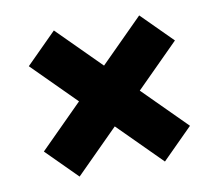

<svg xmlns="http://www.w3.org/2000/svg" viewBox="-60 -642 702 616"><g transform="rotate(-10 291.0 -334.0)"><path d="M152 -96 291 -235 430 -96 529 -195 390 -334 529 -473 430 -572 291 -433 152 -572 53 -473 192 -334 53 -195Z"/></g></svg>

Font: Gantari ExtraBold
Style: Regular
Weight: 800
Designer: Anugrah Pasau
Foundry: Lafontype
Version: Version 1.000